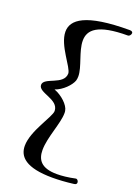

<svg xmlns="http://www.w3.org/2000/svg" viewBox="-148 -734 651 902"><g transform="rotate(20 178.0 -283.0)"><path d="M235 105C264 105 299 103 339 98C350 97 353 92 353 86C353 79 347 71 341 71H340C303 79 273 82 248 82C168 82 146 46 146 -2C146 -65 184 -148 184 -199C184 -203 184 -207 183 -211C179 -238 141 -274 102 -288C140 -301 174 -337 183 -362C185 -369 186 -376 186 -384C186 -431 148 -496 148 -549C148 -603 187 -644 340 -644C346 -644 354 -653 354 -661C354 -666 350 -671 339 -671C117 -671 57 -621 57 -561C57 -492 137 -410 137 -380C136 -321 35 -326 35 -287C35 -247 136 -252 137 -193C137 -163 61 -67 61 8C61 62 100 105 235 105Z"/></g></svg>

Font: Style Script
Style: Regular
Weight: 400
Designer: Robert E. Leuschke
Foundry: Robert E. Leuschke
Version: Version 1.010